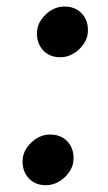

<svg xmlns="http://www.w3.org/2000/svg" viewBox="-20 -555 326 581"><path d="M118.9 5.4Q86.9 5.4 67.6 -14.9Q48.3 -35.2 48.3 -66.7Q48.3 -98.1 74 -123Q99.6 -147.9 131.6 -147.9Q163.6 -147.9 183.1 -127.9Q202.6 -107.9 202.6 -76.2Q202.6 -44.4 176.8 -19.5Q150.9 5.4 118.9 5.4ZM162.4 -381.8Q130.4 -381.8 111.1 -402.1Q91.8 -422.4 91.8 -453.9Q91.8 -485.4 117.4 -510.3Q143.1 -535.2 175 -535.2Q207 -535.2 226.6 -515.1Q246.1 -495.1 246.1 -463.4Q246.1 -431.6 220.2 -406.7Q194.3 -381.8 162.4 -381.8Z"/></svg>

Font: Contrail One
Style: Regular
Weight: 400
Designer: Riccardo De Franceschi
Foundry: Sorkin Type Co.
Version: Version 1.003